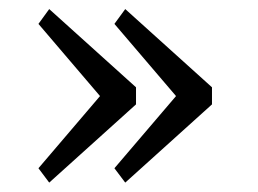

<svg xmlns="http://www.w3.org/2000/svg" viewBox="-20 -423 561 417"><path d="M228.5 -371.1 252 -403.3 440.4 -233.4V-196.3L252 -26.4L228.5 -57.6L393.6 -251V-177.7ZM63.5 -371.1 86.9 -403.3 275.4 -233.4V-196.3L86.9 -26.4L63.5 -57.6L228.5 -251V-177.7Z"/></svg>

Font: Crimson Pro Light
Style: Regular
Weight: 300
Designer: Jacques Le Bailly
Foundry: Baron von Fonthausen
Version: Version 1.003